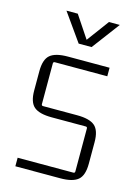

<svg xmlns="http://www.w3.org/2000/svg" viewBox="-107 -738 574 803"><g transform="rotate(15 180.0 -337.0)"><path d="M164 -559 79 -679H128L192 -583L263 -679H310L220 -559ZM235 5H41V-32H282Q289 -32 289 -39V-225Q289 -232 282 -232H135Q81 -232 58 -251.5Q35 -271 35 -322V-405Q35 -456 58 -475.5Q81 -495 135 -495H315V-458H88Q81 -458 81 -451V-275Q81 -268 88 -268H235Q289 -268 312 -248.5Q335 -229 335 -178V-85Q335 -34 312 -14.5Q289 5 235 5Z"/></g></svg>

Font: Gemunu Libre ExtraLight
Style: Regular
Weight: 200
Designer: Puspanada Ekanayake, Sola Matas, Pathum Egodawatta, Kosala Senevirathne
Foundry: mooniak
Version: Version 1.100